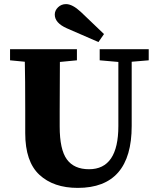

<svg xmlns="http://www.w3.org/2000/svg" viewBox="-20 -897 771 936"><path d="M460 -692 306 -759Q247 -785 247 -826Q247 -846 263 -861.5Q279 -877 302 -877Q333 -877 374 -839L487 -731ZM705 -657V-603L622 -596V-283Q622 19 359 19Q241 19 172 -45Q103 -109 103 -248V-357Q103 -516 101 -596L29 -603V-657H355V-603L272 -595Q271 -516 271 -357V-280Q271 -168 306 -120Q341 -72 414 -72Q557 -72 557 -283V-595L466 -603V-657Z"/></svg>

Font: TypoPRO Source Serif Pro
Style: Bold
Weight: 700
Designer: Frank Grießhammer
Foundry: Adobe Systems Incorporated
Version: Version 1.017;PS 1.0;hotconv 1.0.79;makeotf.lib2.5.61930